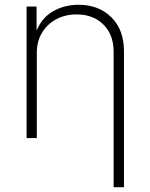

<svg xmlns="http://www.w3.org/2000/svg" viewBox="-20 -573 624 797"><path d="M132.8 -353.5V0H90.3V-545.9H131.8V-445.8Q155.3 -501.5 202.1 -527.3Q249 -553.2 306.2 -553.2Q389.2 -553.2 441.9 -501.7Q494.6 -450.2 494.6 -359.9V204.1H451.7V-357.9Q451.7 -428.7 409.4 -470.9Q367.2 -513.2 297.9 -513.2Q251 -513.2 213.6 -493.2Q176.3 -473.1 154.5 -437.3Q132.8 -401.4 132.8 -353.5Z"/></svg>

Font: Inter Extra Light
Style: Regular
Weight: 200
Designer: Rasmus Andersson
Foundry: rsms
Version: Version 4.000;git-3c8e0fc